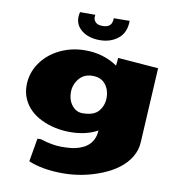

<svg xmlns="http://www.w3.org/2000/svg" viewBox="-105 -851 1138 1218"><g transform="rotate(10 464.0 -242.0)"><path d="M409.7 -755.4 408.2 -740.2Q408.2 -722.2 421.9 -708Q435.5 -693.8 466.8 -693.8Q498 -693.8 513.4 -708.3Q528.8 -722.7 528.8 -754.4L630.9 -755.4Q630.9 -680.2 582.8 -641.1Q534.7 -602.1 464.6 -602.1Q394.5 -602.1 350.6 -635.5Q306.6 -668.9 306.6 -720.7Q306.6 -737.8 311.5 -755.4ZM158.7 232.4 184.6 82H207.5Q284.2 106.4 341.6 106.4Q398.9 106.4 431.6 99.1Q550.3 72.8 557.1 -36.1Q482.4 4.9 380.6 4.9Q278.8 4.9 194.6 -35.6Q110.4 -76.2 76.2 -151.4Q57.6 -192.4 58.1 -239.7Q58.1 -316.4 101.8 -381.6Q145.5 -446.8 221.4 -484.6Q297.4 -522.5 387.7 -522.5Q504.4 -522.5 595.2 -460.9L600.1 -511.2L860.8 -490.7L834 -9.3Q831.5 42.5 803.7 87.9Q752.4 171.9 631.3 221.2Q510.3 270.5 380.1 270.5Q250 270.5 158.7 232.4ZM369.6 -160.6Q396.5 -126.5 437.5 -126.5Q511.7 -126.5 541.7 -163.6Q571.8 -200.7 571.8 -250.2Q571.8 -299.8 543.7 -335.4Q515.6 -371.1 460.4 -371.1Q405.3 -371.1 373.8 -332.5Q342.3 -293.9 342.3 -244.4Q342.3 -194.8 369.6 -160.6Z"/></g></svg>

Font: Seymour One
Style: Book
Weight: 400
Designer: vernon adams
Foundry: vernon adams
Version: Version 1.000; ttfautohint (v0.93) -l 8 -r 50 -G 200 -x 0 -w